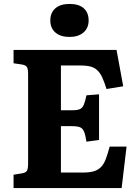

<svg xmlns="http://www.w3.org/2000/svg" viewBox="-20 -957 700 977"><path d="M49 0V-68L92 -75Q111 -78 117 -88Q123 -98 123 -127V-581Q123 -607 116.5 -616.5Q110 -626 90 -629L49 -635V-703H573L607 -518L522 -504Q511 -540 500 -563.5Q489 -587 474 -600.5Q459 -614 438 -619Q417 -624 385 -624H290V-396H348Q373 -396 386 -401.5Q399 -407 406 -423Q413 -439 420 -472L484 -477V-245L420 -236Q415 -269 408 -286.5Q401 -304 387 -309.5Q373 -315 347 -315H290V-79H403Q436 -79 457.5 -85.5Q479 -92 493.5 -106.5Q508 -121 518 -147Q528 -173 538 -211H624L599 0ZM334 -769Q288 -769 262 -791.5Q236 -814 236 -853Q236 -892 261.5 -914.5Q287 -937 334 -937Q381 -937 406 -915Q431 -893 431 -853Q431 -814 404.5 -791.5Q378 -769 334 -769Z"/></svg>

Font: Literata 18pt
Style: Bold
Weight: 700
Designer: Latin by Veronika Burian and Jose Scaglione. Greek by Irene Vlachou. Cyrillic by Vera Evstafieva.
Foundry: TypeTogether
Version: Version 3.103;gftools[0.9.29]